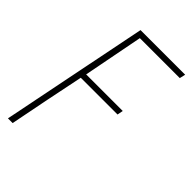

<svg xmlns="http://www.w3.org/2000/svg" viewBox="-201 -553 809 809"><g transform="rotate(45 203.0 -149.0)"><path d="M8 180H36C60 58 80 -44 104 -158H323L328 -184H110L162 -452H400L406 -478H140Z"/></g></svg>

Font: Source Sans Pro ExtraLight
Style: Italic
Weight: 200
Italic angle: -11°
Designer: Paul D. Hunt
Foundry: Adobe Systems Incorporated
Version: Version 3.006;hotconv 1.0.111;makeotfexe 2.5.65597